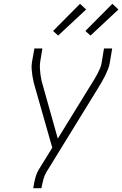

<svg xmlns="http://www.w3.org/2000/svg" viewBox="-20 -990 643 1010"><path d="M155 0 156 -7Q160 -33 167 -58Q174 -83 189 -106L255 -213L166 -525Q161 -541 157 -557.5Q153 -574 150.5 -591Q148 -608 146.5 -626Q145 -644 148 -662L161 -735H203L191 -662Q189 -645 190 -629Q191 -613 193 -597Q195 -581 198.5 -565.5Q202 -550 207 -535L284 -261L459 -545Q468 -559 476.5 -573Q485 -587 492.5 -601.5Q500 -616 506.5 -631Q513 -646 515 -662L527 -735H570L558 -662Q555 -643 548 -625.5Q541 -608 532.5 -591Q524 -574 514.5 -557.5Q505 -541 495 -525L225 -86Q214 -68 208.5 -47.5Q203 -27 199 -7L198 0ZM456 -803 429 -827 571 -970 603 -940ZM286 -803 259 -827 401 -970 433 -940Z"/></svg>

Font: Iosevka Curly XLtExObl
Style: Regular
Weight: 200
Width: 7
Italic angle: -9°
Monospace: yes
Designer: Belleve Invis
Foundry: Belleve Invis
Version: Version 11.0.1; ttfautohint (v1.8.3)